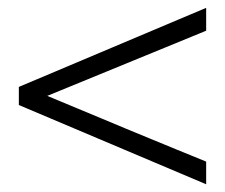

<svg xmlns="http://www.w3.org/2000/svg" viewBox="-20 -440 577 492"><path d="M508.3 32.2 28.3 -170.9V-217.3L508.3 -419.9V-361.3L101.1 -194.3Q142.1 -177.2 176.8 -162.8Q211.4 -148.4 242.9 -135.3Q274.4 -122.1 304.4 -109.6Q334.5 -97.2 366 -84.2Q397.5 -71.3 432.4 -56.9Q467.3 -42.5 508.3 -25.9Z"/></svg>

Font: HM XNiloofar
Style: Regular
Weight: 400
Designer: Hossein Movahhedian
Version: Version 2.8, 2015